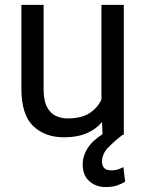

<svg xmlns="http://www.w3.org/2000/svg" viewBox="-20 -548 591 780"><path d="M488.3 190.4Q476.1 197.8 457.3 204.8Q438.5 211.9 409.7 211.9Q370.1 211.9 343 188.2Q315.9 164.6 315.9 118.7Q315.9 86.9 335 55.7Q354 24.4 396.5 -2.9L394.5 -52.2Q370.1 -22.9 332 -6.6Q293.9 9.8 240.2 9.8Q162.6 9.8 114.7 -36.1Q66.9 -82 66.9 -187.5V-528.3H157.2V-186.5Q157.2 -139.2 171.1 -113Q185.1 -86.9 207.5 -76.9Q230 -66.9 254.4 -66.9Q309.6 -66.9 342.8 -87.9Q376 -108.9 392.1 -143.6V-528.3H482.9V0H478Q446.8 23.4 420.7 50Q394.5 76.7 394.5 108.4Q394.5 124.5 403.1 134.3Q411.6 144 432.6 144Q448.7 144 461.4 139.4Q474.1 134.8 481.4 130.9Z"/></svg>

Font: Vazirmatn RD UI FD
Style: Regular
Weight: 400
Designer: Saber Rastikerdar
Foundry: Saber Rastikerdar
Version: Version 33.003